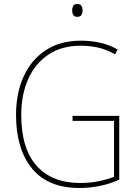

<svg xmlns="http://www.w3.org/2000/svg" viewBox="-20 -928 687 958"><path d="M342 -350H575V-32Q531 -11 479 -0.5Q427 10 377 10Q219 10 139.5 -87.5Q60 -185 60 -355Q60 -462 97.5 -545.5Q135 -629 207.5 -677Q280 -725 384 -725Q433 -725 478.5 -715Q524 -705 567 -681L554 -657Q510 -682 467.5 -691Q425 -700 383 -700Q288 -700 221.5 -655.5Q155 -611 120.5 -533Q86 -455 86 -355Q86 -186 163 -100.5Q240 -15 379 -15Q428 -15 471 -23.5Q514 -32 549 -46V-325H342ZM365 -908Q382 -908 387 -898Q392 -888 392 -876Q392 -863 386.5 -853.5Q381 -844 365 -844Q351 -844 345.5 -853.5Q340 -863 340 -876Q340 -888 345 -898Q350 -908 365 -908Z"/></svg>

Font: Noto Sans Telugu SemiCondensed Thin
Style: Regular
Weight: 100
Width: 4
Designer: Jelle Bosma - Monotype Design Team
Foundry: Monotype Imaging Inc.
Version: Version 2.005; ttfautohint (v1.8.4.7-5d5b)